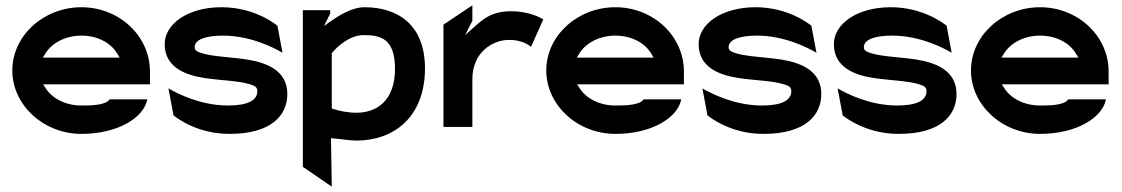

<svg xmlns="http://www.w3.org/2000/svg" viewBox="-20 -489 4191 717"><path d="M26 -226C26 -96 143 11 284 11C422 11 518 -51 530 -118H389C375 -95 316 -95 284 -95C225 -95 174 -121 149 -162L141 -174H540V-222C540 -355 425 -462 284 -462C143 -462 26 -356 26 -226ZM140 -274 148 -287C172 -328 224 -356 284 -356C344 -356 395 -329 419 -287L427 -274Z M595 -324C595 -239 670 -209 742 -198C798 -189 867 -188 911 -175C931 -169 941 -164 941 -149C941 -113 903 -95 831 -95C730 -95 643 -139 609 -159L628 -58C641 -48 717 11 837 11C993 11 1053 -58 1053 -138C1053 -203 1010 -236 960 -253C892 -277 795 -272 735 -290C715 -296 707 -301 707 -313C707 -341 747 -356 813 -356C914 -356 1001 -312 1035 -292L1016 -393C1003 -403 927 -462 807 -462C682 -462 595 -400 595 -324Z M1111 134 1219 208 1216 27 1225 28C1254 30 1287 36 1311 36C1449 36 1567 -50 1567 -234C1567 -397 1465 -462 1341 -462C1294 -462 1244 -430 1214 -409L1190 -392L1213 -438V-451H1111ZM1219 -84V-291L1221 -293C1237 -312 1284 -358 1338 -358C1406 -358 1455 -341 1455 -232C1455 -111 1385 -68 1311 -68C1279 -68 1246 -75 1225 -82Z M1636 -15H1744V-194C1744 -292 1818 -340 1881 -340C1924 -340 1950 -325 1963 -314L2009 -417C1995 -425 1952 -447 1889 -447C1814 -447 1782 -416 1746 -384L1717 -358L1744 -411V-469L1636 -397Z M2020 -226C2020 -96 2137 11 2278 11C2416 11 2512 -51 2524 -118H2383C2369 -95 2310 -95 2278 -95C2219 -95 2168 -121 2143 -162L2135 -174H2534V-222C2534 -355 2419 -462 2278 -462C2137 -462 2020 -356 2020 -226ZM2134 -274 2142 -287C2166 -328 2218 -356 2278 -356C2338 -356 2389 -329 2413 -287L2421 -274Z M2589 -324C2589 -239 2664 -209 2736 -198C2792 -189 2861 -188 2905 -175C2925 -169 2935 -164 2935 -149C2935 -113 2897 -95 2825 -95C2724 -95 2637 -139 2603 -159L2622 -58C2635 -48 2711 11 2831 11C2987 11 3047 -58 3047 -138C3047 -203 3004 -236 2954 -253C2886 -277 2789 -272 2729 -290C2709 -296 2701 -301 2701 -313C2701 -341 2741 -356 2807 -356C2908 -356 2995 -312 3029 -292L3010 -393C2997 -403 2921 -462 2801 -462C2676 -462 2589 -400 2589 -324Z M3094 -324C3094 -239 3169 -209 3241 -198C3297 -189 3366 -188 3410 -175C3430 -169 3440 -164 3440 -149C3440 -113 3402 -95 3330 -95C3229 -95 3142 -139 3108 -159L3127 -58C3140 -48 3216 11 3336 11C3492 11 3552 -58 3552 -138C3552 -203 3509 -236 3459 -253C3391 -277 3294 -272 3234 -290C3214 -296 3206 -301 3206 -313C3206 -341 3246 -356 3312 -356C3413 -356 3500 -312 3534 -292L3515 -393C3502 -403 3426 -462 3306 -462C3181 -462 3094 -400 3094 -324Z M3606 -226C3606 -96 3723 11 3864 11C4002 11 4098 -51 4110 -118H3969C3955 -95 3896 -95 3864 -95C3805 -95 3754 -121 3729 -162L3721 -174H4120V-222C4120 -355 4005 -462 3864 -462C3723 -462 3606 -356 3606 -226ZM3720 -274 3728 -287C3752 -328 3804 -356 3864 -356C3924 -356 3975 -329 3999 -287L4007 -274Z"/></svg>

Font: Charger Eco
Style: Regular
Weight: 1000
Designer: Jasper
Foundry: Cannot Into Space Fonts
Version: Version 1.1